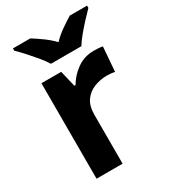

<svg xmlns="http://www.w3.org/2000/svg" viewBox="-188 -859 841 951"><g transform="rotate(-30 233.0 -383.0)"><path d="M383 -556Q394 -556 409 -555Q424 -554 433 -552L422 -412Q415 -414 401.5 -415.5Q388 -417 378 -417Q340 -417 305 -403.5Q270 -390 248.5 -360Q227 -330 227 -278V0H78V-546H191L213 -454H220Q244 -496 286 -526Q328 -556 383 -556ZM167 -606Q153 -629 130.5 -656Q108 -683 84.5 -709Q61 -735 42 -753V-766H141Q167 -750 197 -728.5Q227 -707 253 -680Q279 -707 310 -728.5Q341 -750 367 -766H466V-753Q448 -735 424 -709Q400 -683 377.5 -656Q355 -629 341 -606Z"/></g></svg>

Font: Noto Sans Adlam Unjoined
Style: Regular
Weight: 400
Designer: Mark Jamra, Neil Patel
Foundry: JamraPatel LLC
Version: Version 3.001